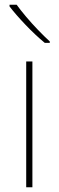

<svg xmlns="http://www.w3.org/2000/svg" viewBox="-20 -786 247 806"><path d="M116 0H90V-528H116ZM50 -766Q65 -745 89 -716.5Q113 -688 140 -660Q167 -632 189 -612V-606H168Q128 -639 87 -682Q46 -725 20 -759V-766Z"/></svg>

Font: Noto Sans Thin
Style: Regular
Weight: 100
Designer: Monotype Design Team
Foundry: Monotype Imaging Inc.
Version: Version 2.007